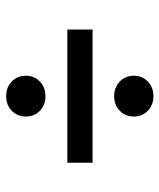

<svg xmlns="http://www.w3.org/2000/svg" viewBox="34 -650 531 640"><g transform="rotate(90 300.0 -329.5)"><path d="M232 -510Q232 -538 251.5 -556.5Q271 -575 300 -575Q329 -575 348.5 -556.5Q368 -538 368 -510Q368 -481 348.5 -462.5Q329 -444 300 -444Q271 -444 251.5 -462.5Q232 -481 232 -510ZM232 -150Q232 -178 251.5 -196.5Q271 -215 300 -215Q329 -215 348.5 -196.5Q368 -178 368 -150Q368 -121 348.5 -102.5Q329 -84 300 -84Q271 -84 251.5 -102.5Q232 -121 232 -150ZM78 -288V-372H522V-288Z"/></g></svg>

Font: TypoPRO Source Code Pro
Style: Regular
Weight: 600
Monospace: yes
Designer: Paul D. Hunt, Teo Tuominen
Foundry: Adobe Systems Incorporated
Version: Version 2.010;PS 1.0;hotconv 1.0.84;makeotf.lib2.5.63406